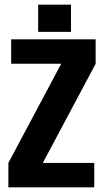

<svg xmlns="http://www.w3.org/2000/svg" viewBox="-20 -805 447 825"><path d="M391 -636V-531L164 -105H385V0H16V-105L243 -531H28V-636ZM285 -785V-668H144V-785Z"/></svg>

Font: Teko SemiBold
Style: Regular
Weight: 600
Designer: Manushi Parikh, Jonny Pinhorn
Foundry: Indian Type Foundry
Version: Version 1.106;PS 1.0;hotconv 1.0.78;makeotf.lib2.5.61930; tt